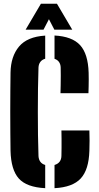

<svg xmlns="http://www.w3.org/2000/svg" viewBox="-20 -1000 530 1030"><path d="M222.5 9.5Q123 4.5 81 -42.2Q39 -89 36.5 -191Q36 -232.5 35.5 -287Q35 -341.5 35 -400.2Q35 -459 35.5 -513.8Q36 -568.5 36.5 -611Q38 -697.5 82 -750.2Q126 -803 222.5 -809V-685Q205.5 -680 196.5 -668Q187.5 -656 186.5 -638Q184.5 -585.5 183.8 -524.5Q183 -463.5 183 -400Q183 -336.5 183.8 -275.8Q184.5 -215 186.5 -163Q187.5 -144.5 196.5 -132.2Q205.5 -120 222.5 -115ZM272.5 9.5V-115Q290 -120 299.5 -132.2Q309 -144.5 309.5 -163Q310 -181 310.2 -206.2Q310.5 -231.5 310.2 -256.8Q310 -282 309.5 -300H459.5Q460.5 -276 460.5 -245.5Q460.5 -215 459.5 -191Q456.5 -89.5 413 -42.5Q369.5 4.5 272.5 9.5ZM304.5 -500Q305 -518.5 305.5 -543.8Q306 -569 306 -594.2Q306 -619.5 305.5 -638Q305 -655.5 296.5 -667.5Q288 -679.5 272.5 -684.5V-809.5Q367 -804.5 409.8 -757.8Q452.5 -711 455.5 -610Q456 -593.5 456 -574.2Q456 -555 455.5 -535.8Q455 -516.5 454.5 -500ZM117.5 -841 199.5 -980H285.5L367.5 -841H271.5L242.5 -897L213.5 -841Z"/></svg>

Font: Big Shoulders Stencil Display Thin Black
Style: Regular
Weight: 900
Version: Version 2.001